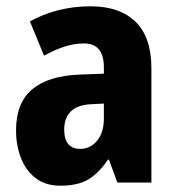

<svg xmlns="http://www.w3.org/2000/svg" viewBox="-20 -580 560 610"><path d="M268 -560Q360 -560 410.5 -511Q461 -462 461 -363V0H353L326 -73H323Q295 -31 261.5 -10.5Q228 10 172 10Q125 10 94 -13.5Q63 -37 47 -77Q31 -117 31 -166Q31 -253 82 -296Q133 -339 232 -343L310 -346V-366Q310 -442 247 -442Q218 -442 187 -432.5Q156 -423 120 -403L75 -512Q116 -535 165 -547.5Q214 -560 268 -560ZM271 -249Q226 -247 205 -226Q184 -205 184 -169Q184 -107 235 -107Q267 -107 288.5 -133Q310 -159 310 -203V-251Z"/></svg>

Font: Noto Sans Telugu Condensed ExtraBold
Style: Regular
Weight: 800
Width: 3
Designer: Jelle Bosma - Monotype Design Team
Foundry: Monotype Imaging Inc.
Version: Version 2.005; ttfautohint (v1.8.4.7-5d5b)